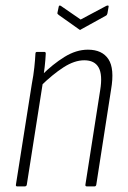

<svg xmlns="http://www.w3.org/2000/svg" viewBox="-20 -668 458 688"><path d="M292 0Q285 0 286 -6L339 -345Q348 -400 333.5 -426Q319 -452 282 -452Q247 -452 208 -427Q169 -402 125 -359L129 -398Q169 -438 211 -464Q253 -490 295 -490Q346 -490 368.5 -456Q391 -422 378 -347L325 -6Q324 0 318 0ZM42 0Q36 0 37 -6L94 -367Q100 -398 103 -426.5Q106 -455 107 -476Q107 -482 113 -482H139Q144 -482 144 -476Q143 -454 140 -427.5Q137 -401 133 -382L134 -375L76 -6Q75 0 68 0ZM361 -647Q371 -651 369 -643L365 -620Q364 -617 363 -615Q362 -613 358 -611L271 -563Q267 -559 263 -563L191 -614Q188 -616 186.5 -618Q185 -620 186 -623L190 -642Q191 -651 198 -647L269 -598Z"/></svg>

Font: Sofia Sans Condensed ExtraLight
Style: Italic
Weight: 250
Italic angle: -9°
Version: Version 4.100